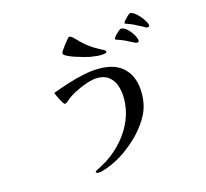

<svg xmlns="http://www.w3.org/2000/svg" viewBox="-122 -960 1243 1160"><g transform="rotate(-15 500.0 -380.0)"><path d="M731 -336Q731 -263 702.5 -206.5Q674 -150 624 -97Q579 -51 526.5 -14Q474 23 413 46Q401 50 384.5 55.5Q368 61 356 61Q351 61 345 59Q339 57 339 53Q339 51 343 47Q345 45 347 44.5Q349 44 350 43Q367 34 384.5 24.5Q402 15 418 5Q476 -33 521 -85Q566 -137 592.5 -200Q619 -263 619 -334Q619 -376 607 -412.5Q595 -449 567.5 -471.5Q540 -494 495 -494Q467 -494 427.5 -481Q388 -468 350 -448Q312 -428 290 -408Q287 -406 281 -400Q275 -394 266 -394Q262 -394 255 -404.5Q248 -415 240.5 -429.5Q233 -444 227.5 -457Q222 -470 221 -474Q266 -491 317 -507.5Q368 -524 420.5 -535Q473 -546 522 -546Q624 -546 677.5 -490Q731 -434 731 -336ZM589 -633Q589 -628 580.5 -625.5Q572 -623 562.5 -622.5Q553 -622 549 -622Q532 -622 515.5 -624.5Q499 -627 483 -629Q474 -631 449.5 -637.5Q425 -644 397.5 -653Q370 -662 350 -672.5Q330 -683 330 -693Q330 -697 339 -710.5Q348 -724 360 -740Q372 -756 382.5 -767.5Q393 -779 395 -779Q400 -779 406.5 -775Q413 -771 419 -766Q424 -761 429 -756Q434 -751 437 -748Q492 -689 567 -652Q570 -651 573.5 -649Q577 -647 581 -645Q589 -639 589 -633ZM795 -646Q795 -642 791 -640Q787 -638 783 -638Q778 -638 776 -639Q771 -641 764.5 -644Q758 -647 751 -651Q744 -654 737.5 -657.5Q731 -661 726 -664Q701 -676 675 -685Q672 -685 671 -686Q669 -686 665 -688Q659 -690 659 -694Q659 -699 669.5 -711Q680 -723 692.5 -734Q705 -745 710 -745Q728 -745 748 -726.5Q768 -708 781.5 -684.5Q795 -661 795 -646ZM880 -719Q880 -711 862 -711Q839 -725 809 -739Q795 -747 781 -753Q767 -759 756 -763Q753 -763 752 -764Q750 -764 746 -766Q740 -768 740 -772Q740 -777 750 -788.5Q760 -800 771.5 -810.5Q783 -821 788 -821Q800 -821 815.5 -809.5Q831 -798 845.5 -781Q860 -764 870 -747Q880 -730 880 -719Z"/></g></svg>

Font: Kaisei Decol Medium
Style: Regular
Weight: 500
Designer: Font-Kai, 金井和夫
Foundry: KAZUO KANAI
Version: Version 5.003